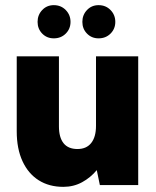

<svg xmlns="http://www.w3.org/2000/svg" viewBox="-20 -719 606 746"><path d="M189 -570Q162 -570 144 -588.5Q126 -607 126 -634Q126 -661 144 -680Q162 -699 189 -699Q217 -699 235.5 -680Q254 -661 254 -634Q254 -607 235.5 -588.5Q217 -570 189 -570ZM363 -570Q336 -570 318 -588.5Q300 -607 300 -634Q300 -661 318 -680Q336 -699 363 -699Q391 -699 409.5 -680Q428 -661 428 -634Q428 -607 409.5 -588.5Q391 -570 363 -570ZM517 0H368L356 -58Q332 -29 299 -11Q266 7 226 7Q171 7 130.5 -18.5Q90 -44 67.5 -92.5Q45 -141 45 -209V-500H209V-228Q209 -185 227 -162.5Q245 -140 281 -140Q316 -140 334.5 -163.5Q353 -187 353 -230V-500H517Z"/></svg>

Font: Albert Sans Black
Style: Regular
Weight: 900
Designer: Andreas Rasmussen
Foundry: a.Foundry
Version: Version 1.025